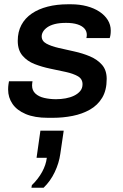

<svg xmlns="http://www.w3.org/2000/svg" viewBox="-20 -541 577 898"><path d="M204 10Q142 10 100.5 -7.5Q59 -25 38.5 -55Q18 -85 18 -122Q18 -135 19.5 -145.5Q21 -156 22 -161H132Q131 -154 130.5 -150Q130 -146 130 -141Q130 -118 145.5 -103.5Q161 -89 187 -83Q213 -77 242 -77Q265 -77 287 -81Q309 -85 326.5 -93.5Q344 -102 355 -115Q366 -128 366 -147Q366 -172 344 -184.5Q322 -197 287.5 -204.5Q253 -212 214.5 -220Q176 -228 141.5 -241.5Q107 -255 85 -281Q63 -307 63 -350Q63 -392 80 -424Q97 -456 128.5 -477.5Q160 -499 203 -510Q246 -521 298 -521H312Q352 -521 386 -512Q420 -503 445 -486.5Q470 -470 484 -447.5Q498 -425 498 -398Q498 -386 496.5 -377Q495 -368 493 -363H384Q385 -367 385.5 -371Q386 -375 386 -378Q386 -395 375 -407.5Q364 -420 342.5 -427Q321 -434 289 -434Q258 -434 236.5 -428.5Q215 -423 201.5 -413.5Q188 -404 181.5 -393Q175 -382 175 -371Q175 -349 197 -337Q219 -325 253.5 -317Q288 -309 327 -300.5Q366 -292 400.5 -277.5Q435 -263 457 -238Q479 -213 479 -172Q479 -119 458 -84Q437 -49 401 -28.5Q365 -8 320 1Q275 10 227 10ZM127 337 129 325Q159 296 177 263Q195 230 199 197H151L169 70H278L262 179Q256 222 236 264Q216 306 184 337Z"/></svg>

Font: Chivo Medium Medium
Style: Italic
Weight: 500
Italic angle: -8.05°
Version: Version 2.002